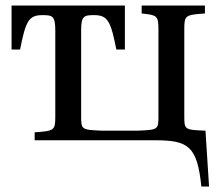

<svg xmlns="http://www.w3.org/2000/svg" viewBox="-20 -510 797 698"><path d="M22 -330H53C73 -430 83 -455 133 -455C170 -455 181 -453 181 -400V-87C181 -36 178 -34 106 -29V0H545C665 0 697 22 712 168H740L727 -35H725C650 -38 650 -39 650 -90V-403C650 -454 653 -456 725 -461V-490H495V-461C550 -455 556 -454 556 -403V-90C556 -39 556 -38 481 -35H350C275 -38 275 -39 275 -90V-400C275 -453 286 -455 323 -455C373 -455 383 -430 403 -330H434V-490H22Z"/></svg>

Font: Lingua Franca
Style: Regular
Weight: 400
Version: Version 1.19